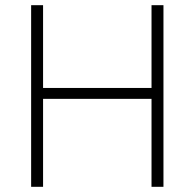

<svg xmlns="http://www.w3.org/2000/svg" viewBox="-20 -720 750 740"><path d="M564 -339H146V0H100V-700H146V-381H564V-700H610V0H564Z"/></svg>

Font: Retni Sans Light
Style: Regular
Weight: 300
Designer: Vitaly Kuzmin
Foundry: ParaType Ltd.
Version: Version 1.00;March 2, 2019;FontCreator 11.5.0.2425 64-bit; t